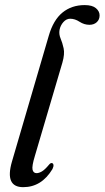

<svg xmlns="http://www.w3.org/2000/svg" viewBox="-20 -746 422 774"><path d="M321.5 -725.5Q352 -725.5 366.8 -713Q381.5 -700.5 381.5 -684Q381.5 -667 370 -656.5Q358.5 -646 340.5 -646Q319.5 -646 300.8 -658.2Q282 -670.5 263 -670.5Q247.5 -670.5 235.5 -657Q223.5 -643.5 220 -625.5Q217 -608 224.2 -591Q231.5 -574 236.5 -551.2Q241.5 -528.5 231.5 -493.5L120.5 -117Q108 -76 111.2 -62Q114.5 -48 127.5 -48Q137 -48 149 -55Q161 -62 177.5 -82Q184 -90 189.5 -88.5Q194.5 -87.5 195.5 -81.2Q196.5 -75 191.5 -64.5Q147.5 8.5 73.5 8.5Q-1.5 8.5 28 -94L176.5 -601.5Q195 -665.5 232 -695.5Q269 -725.5 321.5 -725.5Z"/></svg>

Font: Fraunces 144pt Soft
Style: Italic
Weight: 400
Italic angle: -16°
Version: Version 1.000;[b76b70a41]